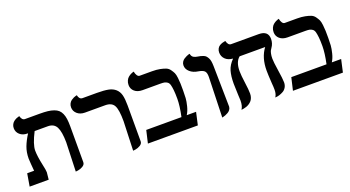

<svg xmlns="http://www.w3.org/2000/svg" viewBox="-45 -1048 2792 1531"><g transform="rotate(-20 1351.0 -282.5)"><path d="M400.9 13.2 409.2 -232.9Q408.2 -322.8 387.5 -362.8Q366.7 -402.8 314.9 -402.8H203.1Q153.8 -306.6 153.8 -254.9Q153.8 -208 170.9 -128.9Q182.1 -79.1 182.1 -61L175.8 0H14.2L32.2 -106.9H90.8Q89.4 -130.9 85.9 -165Q83 -199.2 83 -211.9Q83 -266.6 100.1 -311.3Q117.2 -356 147.9 -403.8H144Q103.5 -403.8 78.9 -425.8Q54.2 -447.8 54.2 -481Q54.2 -499 62 -513.2Q69.8 -527.3 80.6 -535.2Q91.3 -543 102.3 -548.1Q113.3 -553.2 121.1 -554.7L128.9 -556.2Q138.2 -519 164.1 -519H287.1Q327.1 -519 355.5 -515.9Q383.8 -512.7 406.5 -504.6Q429.2 -496.6 443.1 -484.1Q457 -471.7 466.3 -451.2Q475.6 -430.7 479.2 -404.3Q482.9 -377.9 482.9 -340.8V-37.1Q482.9 -17.1 462.4 -4.6Q441.9 7.8 421.4 10.7Z M887.7 13.2 896.5 -233.9Q896.5 -330.6 877 -367.2Q857.4 -403.8 801.8 -403.8H630.9Q590.8 -403.8 565.7 -426Q540.5 -448.2 540.5 -481Q540.5 -499 548.3 -513.2Q556.2 -527.3 567.4 -535.2Q578.6 -543 589.8 -548.1Q601.1 -553.2 608.9 -554.7L616.7 -556.2Q624.5 -519 651.9 -519H774.4Q834.5 -519 870.4 -511.7Q906.2 -504.4 929.4 -483.6Q952.6 -462.9 961.2 -429.7Q969.7 -396.5 969.7 -340.8V-37.1Q969.7 -17.1 949.2 -4.6Q928.7 7.8 908.2 10.7Z M1245.6 -530.8Q1283.7 -530.8 1312 -525.1Q1340.3 -519.5 1359.9 -511.7Q1379.4 -503.9 1392.1 -486.1Q1404.8 -468.3 1411.6 -454.1Q1418.5 -439.9 1421.9 -410.2Q1425.3 -380.4 1425.8 -360.1Q1426.3 -339.8 1426.3 -299.8Q1426.3 -264.2 1424.6 -237.8Q1422.9 -211.4 1413.3 -172.9Q1403.8 -134.3 1386.2 -106.9H1465.3L1441.4 0H1017.6L1042.5 -106.9H1341.3Q1360.4 -195.8 1360.4 -254.9Q1360.4 -300.3 1357.4 -328.6Q1354.5 -356.9 1349.6 -375Q1344.7 -393.1 1333.3 -401.4Q1321.8 -409.7 1309.3 -412.4Q1296.9 -415 1274.4 -415H1123.5Q1081.5 -415 1056.9 -436.5Q1032.2 -458 1032.2 -491.2Q1032.2 -511.7 1040 -528.3Q1047.9 -544.9 1058.8 -553.7Q1069.8 -562.5 1080.8 -568.4Q1091.8 -574.2 1099.6 -576.2L1107.4 -578.1Q1111.3 -557.6 1120.1 -544.2Q1128.9 -530.8 1141.6 -530.8Z M1646 7.8 1656.2 -333Q1656.7 -370.6 1642.3 -384.3Q1627.9 -397.9 1592.3 -403.8Q1550.3 -409.7 1523.7 -433.1Q1497.1 -456.5 1497.1 -487.8Q1497.1 -503.9 1505.1 -517.1Q1513.2 -530.3 1524.7 -537.6Q1536.1 -544.9 1547.6 -550.3Q1559.1 -555.7 1566.9 -557.6L1575.2 -559.1Q1577.1 -546.9 1582.5 -538.6Q1587.9 -530.3 1596.2 -526.1Q1604.5 -522 1609.9 -520.3Q1615.2 -518.6 1624 -517.1Q1641.6 -514.2 1651.9 -511.7Q1662.1 -509.3 1674.8 -504.2Q1687.5 -499 1694.3 -491.5Q1701.2 -483.9 1708 -471.9Q1714.8 -460 1717.8 -442.6Q1720.7 -425.3 1721.2 -401.9L1727.1 -55.2Q1726.1 -41 1717.5 -29.5Q1709 -18.1 1697.3 -11.5Q1685.5 -4.9 1673.8 -0.2Q1662.1 4.4 1653.8 5.9Z M2181.6 -296.9Q2181.6 -268.6 2192.9 -195.8Q2205.1 -116.7 2205.1 -87.9Q2205.1 -63.5 2194.1 -45.4Q2183.1 -27.3 2167.2 -18.6Q2151.4 -9.8 2135.5 -4.6Q2119.6 0.5 2108.4 1L2097.7 2Q2113.8 -21 2113.8 -58.1Q2113.8 -84 2110.8 -115.2Q2106 -189.5 2106 -223.1Q2106 -333 2159.7 -403.8H1942.9Q1901.9 -370.6 1901.9 -292Q1901.9 -258.3 1911.6 -188Q1919.9 -131.3 1919.9 -96.2Q1919.9 -76.7 1913.8 -60.8Q1907.7 -44.9 1898.2 -34.9Q1888.7 -24.9 1877 -17.6Q1865.2 -10.3 1853.8 -6.6Q1842.3 -2.9 1832.8 -1Q1823.2 1 1817.4 1.5L1811 2Q1829.1 -24.4 1829.1 -70.8Q1829.1 -71.3 1826.7 -121.1Q1823.7 -207.5 1823.7 -214.8Q1823.7 -278.8 1836.4 -322.3Q1849.1 -365.7 1887.7 -404.8Q1845.7 -408.2 1822.8 -431.2Q1799.8 -454.1 1799.8 -487.8Q1799.8 -506.3 1807.9 -520.5Q1815.9 -534.7 1827.4 -541.3Q1838.9 -547.9 1850.3 -551.8Q1861.8 -555.7 1870.1 -556.6L1877.9 -557.1Q1881.8 -539.6 1890.6 -528.8Q1899.4 -518.1 1911.6 -518.1H2146Q2226.1 -518.1 2226.1 -449.2Q2226.1 -410.6 2204.1 -379.9Q2197.3 -370.6 2193.1 -362.5Q2189 -354.5 2185.3 -337.4Q2181.6 -320.3 2181.6 -296.9Z M2476.6 -530.8Q2514.6 -530.8 2543 -525.1Q2571.3 -519.5 2590.8 -511.7Q2610.4 -503.9 2623 -486.1Q2635.7 -468.3 2642.6 -454.1Q2649.4 -439.9 2652.8 -410.2Q2656.2 -380.4 2656.7 -360.1Q2657.2 -339.8 2657.2 -299.8Q2657.2 -264.2 2655.5 -237.8Q2653.8 -211.4 2644.3 -172.9Q2634.8 -134.3 2617.2 -106.9H2696.3L2672.4 0H2248.5L2273.4 -106.9H2572.3Q2591.3 -195.8 2591.3 -254.9Q2591.3 -300.3 2588.4 -328.6Q2585.4 -356.9 2580.6 -375Q2575.7 -393.1 2564.2 -401.4Q2552.7 -409.7 2540.3 -412.4Q2527.8 -415 2505.4 -415H2354.5Q2312.5 -415 2287.8 -436.5Q2263.2 -458 2263.2 -491.2Q2263.2 -511.7 2271 -528.3Q2278.8 -544.9 2289.8 -553.7Q2300.8 -562.5 2311.8 -568.4Q2322.8 -574.2 2330.6 -576.2L2338.4 -578.1Q2342.3 -557.6 2351.1 -544.2Q2359.9 -530.8 2372.6 -530.8Z"/></g></svg>

Font: Linear Smooth
Style: Bold
Weight: 700
Designer: Philipp H. Poll, Flanker
Foundry: Philipp H. Poll, reworked by Flanker
Version: Version 1.061 | FøM Fix